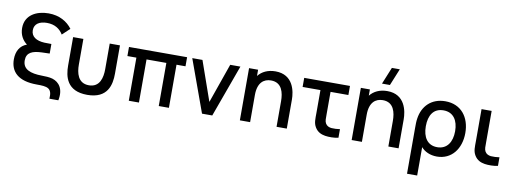

<svg xmlns="http://www.w3.org/2000/svg" viewBox="-74 -1256 5277 1956"><g transform="rotate(10 2564.5 -277.5)"><path d="M559 120C583.5 0.5 532 -64.5 461.5 -86.5C427.5 -96.5 385.5 -97.5 350.5 -98C231 -99.5 151 -128.5 151 -221.5C151 -304 212.5 -327.5 308.5 -331C379 -333.5 380.5 -333.5 389.5 -333.5V-432.5C379 -432.5 336 -432.5 317 -433.5C234 -437.5 178.5 -471.5 178.5 -538.5C178.5 -605.5 233.5 -636.5 308.5 -636.5C391 -636.5 443.5 -599.5 476.5 -545.5L553.5 -618C502.5 -686.5 420.5 -735 308.5 -735C187 -735 67.5 -678.5 67.5 -541.5C67.5 -472 98.5 -418.5 145.5 -383C74 -357.5 40 -295 40 -213C40 -85.5 120.5 0 314.5 0C422 0 475.5 6 466.5 120Z M595.5 -246.5C595.5 -134 625 14.5 838 14.5C1051 14.5 1080 -134 1080 -246.5V-540H974V-274.5C974 -190.5 952.5 -84.5 838 -84.5C723 -84.5 701.5 -190.5 701.5 -274.5V-540H595.5Z M1371.5 0V-446H1576.5V0H1681.5V-446H1774.5V-540H1173.5V-446H1266.5V0Z M2130 0 2326 -540H2220.5L2077 -131L1933.5 -540H1828L2024 0Z M2521.5 0V-281C2521.5 -409 2583.5 -455.5 2658.5 -455.5C2773.5 -455.5 2795 -349.5 2795 -265.5V0H2901V-300C2901 -383.5 2873.5 -554.5 2687.5 -554.5C2609 -554.5 2548.5 -525 2509 -475.5V-540H2415.5V0Z M3298.5 4.5C3335 10.5 3397 10.5 3435.5 0V-88.5C3407.5 -84 3374.5 -82.5 3347 -84.5C3322.5 -87.5 3299.5 -96.5 3286 -120.5C3272.5 -143.5 3275 -172.5 3275 -217.5V-446H3459.5V-540H2986V-446H3170.5V-212.5C3170.5 -148 3166 -106.5 3191.5 -63.5C3218.5 -18 3257.5 -2.5 3298.5 4.5Z M3776.5 -620H3858.5L3930 -795H3848ZM3678 0V-281C3678 -409 3740 -455.5 3815 -455.5C3930 -455.5 3951.5 -349.5 3951.5 -265.5V0H4057.5V-300C4057.5 -383.5 4030 -554.5 3844 -554.5C3765.5 -554.5 3705 -525 3665.5 -475.5V-540H3572V0Z M4292 240V-53.5C4327 -12.5 4385 15 4455 15C4606.5 15 4700 -107.5 4700 -271.5C4700 -433.5 4609 -555 4444.5 -555C4301.5 -555 4211 -463.5 4192 -332.5C4187 -302.5 4187 -269.5 4187 -233.5V240ZM4442 -79.5C4341 -79.5 4291.5 -156.5 4291.5 -270.5C4291.5 -383 4338.5 -460.5 4442 -460.5C4544 -460.5 4594.5 -383.5 4594.5 -271C4594.5 -159.5 4543.5 -79.5 4442 -79.5Z M4948.5 4.5C4985 10.5 5047 10.5 5085.5 0V-88.5C5057.5 -84 5024.5 -82.5 4997 -84.5C4972.5 -87.5 4949.5 -96.5 4936 -120.5C4922.5 -143.5 4925 -172.5 4925 -217.5V-540H4820.5V-212.5C4820.5 -148 4816 -106.5 4841.5 -63.5C4868.5 -18 4907.5 -2.5 4948.5 4.5Z"/></g></svg>

Font: Manrope SemiBold
Style: Regular
Weight: 600
Designer: Mikhail Sharanda
Foundry: Mikhail Sharanda
Version: Version 4.505